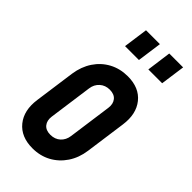

<svg xmlns="http://www.w3.org/2000/svg" viewBox="-244 -849 929 929"><g transform="rotate(45 221.0 -384.0)"><path d="M181.5 12.5Q103 12.5 62.2 -37.8Q21.5 -88 33 -169.5L62 -378.5Q70 -433 97.2 -474Q124.5 -515 167 -537.8Q209.5 -560.5 262 -560.5Q340.5 -560.5 380.8 -510.2Q421 -460 409.5 -378.5L380.5 -169.5Q373 -115 345.5 -74Q318 -33 276 -10.2Q234 12.5 181.5 12.5ZM196.5 -95Q227.5 -95 247.8 -113.5Q268 -132 272 -162L303 -386Q307 -416 292 -434.5Q277 -453 246 -453Q216 -453 195.2 -434.5Q174.5 -416 170.5 -386L139.5 -162Q135.5 -132 150.5 -113.5Q165.5 -95 196.5 -95ZM149 -654 166.5 -780H261.5L244 -654ZM308.5 -654 325.5 -780H420.5L403 -654Z"/></g></svg>

Font: Mohave SemiBold
Style: Italic
Weight: 600
Italic angle: -8°
Designer: Gumpita Rahayu
Foundry: Tokotype
Version: Version 2.003